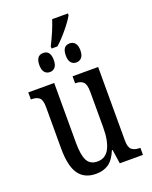

<svg xmlns="http://www.w3.org/2000/svg" viewBox="-160 -954 831 1051"><g transform="rotate(-20 255.0 -429.0)"><path d="M81 -186V-428Q81 -468 66 -481.5Q51 -495 21 -495H17V-536H168V-188Q168 -117 185 -84Q202 -51 245 -51Q292 -51 314.5 -94.5Q337 -138 337 -215V-422Q337 -466 322 -480.5Q307 -495 278 -495H275V-536H424V-109Q424 -68 440 -54.5Q456 -41 486 -41H490V0H355L343 -82H339Q318 -31 288 -10.5Q258 10 215 10Q147 10 114 -37Q81 -84 81 -186ZM219 -731Q258 -808 277 -868H369V-858Q354 -830 318.5 -787Q283 -744 253 -718H219ZM125 -655Q125 -711 167 -711Q209 -711 209 -655Q209 -627 197.5 -613.5Q186 -600 167 -600Q148 -600 136.5 -613.5Q125 -627 125 -655ZM279 -655Q279 -711 321 -711Q340 -711 352 -697.5Q364 -684 364 -655Q364 -627 352 -613.5Q340 -600 321 -600Q302 -600 290.5 -613.5Q279 -627 279 -655Z"/></g></svg>

Font: Noto Serif Cond
Style: Regular
Weight: 400
Width: 3
Designer: Monotype Design Team
Foundry: Monotype Imaging Inc.
Version: Version 1.001